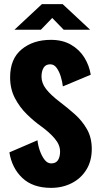

<svg xmlns="http://www.w3.org/2000/svg" viewBox="-20 -899 490 930"><path d="M227.5 11Q139 11 88.2 -37Q37.5 -85 25.5 -161L161.5 -219.5Q164 -195 173 -169.2Q182 -143.5 195.8 -125.5Q209.5 -107.5 228 -107.5Q250.5 -107.5 260.8 -123.2Q271 -139 271 -165Q271 -197.5 245 -228Q219 -258.5 179.5 -287Q145.5 -311 110.8 -344.8Q76 -378.5 52.5 -423.2Q29 -468 29 -524.5Q29 -614 84.8 -660Q140.5 -706 226.5 -706Q283.5 -706 324.2 -682.2Q365 -658.5 388.8 -620Q412.5 -581.5 419.5 -537L284.5 -480.5Q282 -503 274.5 -527.8Q267 -552.5 254.5 -570Q242 -587.5 223.5 -587.5Q201 -587.5 191 -570.5Q181 -553.5 181 -528Q181 -496.5 203.2 -467.8Q225.5 -439 269.5 -405.5Q306.5 -377.5 342.2 -345.8Q378 -314 401.2 -273.2Q424.5 -232.5 424.5 -177.5Q424.5 -119 398.2 -76.8Q372 -34.5 327.2 -11.8Q282.5 11 227.5 11ZM50 -755 183 -879H283.5L416.5 -755H288.5L233 -812L178 -755Z"/></svg>

Font: Trispace Condensed
Style: Bold
Weight: 700
Width: 3
Designer: Tyler Finck
Foundry: Etcetera Type Company
Version: Version 1.210; ttfautohint (v1.8.3)